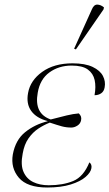

<svg xmlns="http://www.w3.org/2000/svg" viewBox="-20 -825 487 855"><path d="M190 10Q101 10 64 -33.5Q27 -77 37 -137Q49 -202 92 -236.5Q135 -271 192 -285V-286Q142 -299 119 -331Q96 -363 105 -411Q115 -467 168 -505Q221 -543 303 -543Q359 -543 392.5 -527Q426 -511 438.5 -486.5Q451 -462 446 -436Q443 -418 430.5 -409.5Q418 -401 401 -401Q408 -439 401.5 -468.5Q395 -498 371 -515.5Q347 -533 299 -533Q242 -533 200 -502.5Q158 -472 148 -412Q131 -319 206 -293Q248 -304 277 -311Q306 -318 331 -320Q338 -313 340.5 -306Q343 -299 341 -289Q338 -274 324.5 -265.5Q311 -257 298 -257Q275 -257 255 -262.5Q235 -268 202 -279Q176 -269 151 -252.5Q126 -236 107 -209Q88 -182 81 -141Q71 -90 85 -59Q99 -28 128.5 -14Q158 0 197 0Q260 0 306 -19Q352 -38 378 -102Q390 -93 387 -76Q384 -57 361 -37Q338 -17 295 -3.5Q252 10 190 10ZM318 -605 310 -608 389 -783Q398 -805 413.5 -804.5Q429 -804 443 -792L441 -783Z"/></svg>

Font: Noto Serif Display ExtraLight
Style: Italic
Weight: 200
Italic angle: -12°
Designer: Monotype Design Team
Foundry: Monotype Imaging Inc.
Version: Version 2.009